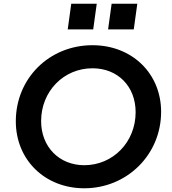

<svg xmlns="http://www.w3.org/2000/svg" viewBox="-20 -1000 922 1032"><path d="M481 -842 500 -980H363L344 -842ZM699 -842 718 -980H580L561 -842ZM433 12C662 12 846 -168 846 -399C846 -605 690 -757 477 -757C245 -757 65 -579 65 -348C65 -141 221 12 433 12ZM433 -112C298 -112 201 -211 201 -349C201 -510 323 -633 477 -633C613 -633 709 -536 709 -397C709 -236 587 -112 433 -112Z"/></svg>

Font: Plus Jakarta Sans
Style: Bold Italic
Weight: 700
Italic angle: -8°
Designer: Gumpita Rahayu
Foundry: Tokotype
Version: Version 2.071;gftools[0.9.30]